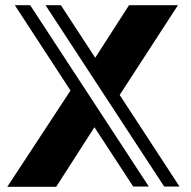

<svg xmlns="http://www.w3.org/2000/svg" viewBox="-20 -717 735 738"><path d="M37 -697H96L552 0H492L343 -228L196 1H8L251 -369ZM440 -352 670 0H611L155 -697H214L346 -495L476 -697H664Z"/></svg>

Font: Balans
Style: Regular
Weight: 400
Designer: Thomas Breure
Foundry: Thomas Breure
Version: Version 2.001